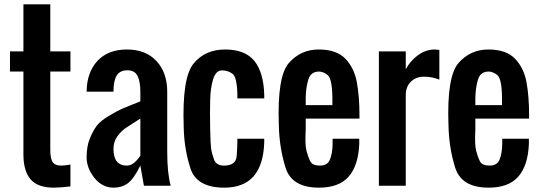

<svg xmlns="http://www.w3.org/2000/svg" viewBox="-20 -864 2514 893"><path d="M230.5 8.8Q156.7 8.8 123.3 -28.8Q89.8 -66.4 88.9 -142.6V-531.2H26.4V-625H88.9V-843.8H213.9V-625H307.6V-531.2H213.9V-166.5Q213.9 -128.9 224.1 -111.3Q234.4 -93.8 265.6 -93.8Q279.3 -93.8 307.6 -98.6V2.9Q260.7 8.8 230.5 8.8Z M632.8 -392.6V-437.5Q632.8 -484.9 619.6 -511Q606.4 -537.1 572.3 -537.1Q538.1 -537.1 522.9 -512.9Q507.8 -488.8 507.8 -437.5H382.8Q383.8 -527.3 433.1 -580.6Q482.4 -633.8 570.3 -633.8Q658.2 -633.8 708 -579.8Q757.8 -525.9 757.8 -437.5V-156.2Q757.8 -58.6 773.9 0H649.4L632.8 -93.8Q601.6 -31.2 574 -11.2Q546.4 8.8 507.8 8.8Q455.6 8.8 419.2 -36.6Q382.8 -82 382.8 -132.8Q382.8 -183.6 398.2 -220.7Q413.6 -257.8 430.7 -280Q447.8 -302.2 487.8 -325.9Q527.8 -349.6 548.3 -358.4Q568.8 -367.2 598.6 -378.9Q628.4 -390.6 632.8 -392.6ZM570.3 -93.8Q599.1 -93.8 626.5 -131.3Q631.8 -138.7 632.8 -139.6V-312.5Q625 -307.1 606.9 -295.9Q588.9 -284.7 566.4 -269.8Q543.9 -254.9 525.9 -230Q507.8 -205.1 507.8 -171.4Q507.8 -93.8 570.3 -93.8Z M1209 -422.9V-406.2H1084V-423.8Q1082.5 -505.4 1061.3 -521Q1040 -536.6 1012.2 -536.6Q984.4 -536.6 971.7 -496.8Q959 -457 957.5 -398.9Q956.1 -340.8 957.5 -266.6Q959 -192.4 961.9 -172.1Q964.8 -151.9 975.1 -122.8Q985.4 -93.8 1021.5 -93.8Q1077.6 -93.8 1080.8 -138.4Q1084 -183.1 1084 -203.6V-218.8H1209V-202.6Q1202.6 8.8 1023.4 8.8Q894.5 8.8 865.5 -81.5Q836.4 -171.9 834.5 -272Q826.2 -502 879.9 -567.9Q933.6 -633.8 1026.9 -633.8Q1120.1 -633.8 1163.1 -580.6Q1206.1 -527.3 1209 -422.9Z M1401.9 -375H1525.9V-412.6Q1524.4 -499.5 1503.4 -515.4Q1482.4 -531.2 1463.9 -531.2Q1425.8 -531.2 1414.3 -494.6Q1402.8 -458 1401.9 -409.2ZM1463.4 8.8Q1336.9 8.8 1307.9 -84.7Q1278.8 -178.2 1276.9 -282.2Q1268.6 -508.8 1323.7 -571.3Q1378.9 -633.8 1462.4 -633.8Q1545.4 -633.8 1586.4 -590.8Q1627.4 -547.9 1639.6 -481.9Q1651.9 -416 1651.9 -327.1V-312.5H1401.9V-261.2Q1397.9 -191.4 1405.5 -162.6Q1413.1 -133.8 1423.1 -113.8Q1433.1 -93.8 1468.3 -93.8Q1503.4 -93.8 1514.6 -122.1Q1525.9 -150.4 1526.9 -192.4V-218.8H1650.9V-193.8Q1646.5 -93.8 1601.6 -42.5Q1556.6 8.8 1463.4 8.8Z M1742.2 0V-625H1867.2V-541.5Q1886.2 -578.6 1922.6 -606.2Q1959 -633.8 2003.4 -633.8Q2004.9 -633.8 2023.4 -631.8V-493.7Q1988.8 -507.3 1951.7 -507.3Q1914.6 -507.3 1890.9 -483.9Q1867.2 -460.4 1867.2 -421.9V0Z M2190.9 -375H2314.9V-412.6Q2313.5 -499.5 2292.5 -515.4Q2271.5 -531.2 2252.9 -531.2Q2214.8 -531.2 2203.4 -494.6Q2191.9 -458 2190.9 -409.2ZM2252.4 8.8Q2126 8.8 2096.9 -84.7Q2067.9 -178.2 2065.9 -282.2Q2057.6 -508.8 2112.8 -571.3Q2168 -633.8 2251.5 -633.8Q2334.5 -633.8 2375.5 -590.8Q2416.5 -547.9 2428.7 -481.9Q2440.9 -416 2440.9 -327.1V-312.5H2190.9V-261.2Q2187 -191.4 2194.6 -162.6Q2202.1 -133.8 2212.2 -113.8Q2222.2 -93.8 2257.3 -93.8Q2292.5 -93.8 2303.7 -122.1Q2314.9 -150.4 2315.9 -192.4V-218.8H2439.9V-193.8Q2435.5 -93.8 2390.6 -42.5Q2345.7 8.8 2252.4 8.8Z"/></svg>

Font: Oswald-Regular
Style: Regular
Weight: 400
Designer: vernon adams
Foundry: vernon adams
Version: Version 2.002; ttfautohint (v0.92.18-e454-dirty) -l 8 -r 50 